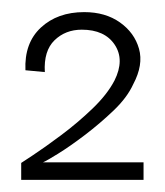

<svg xmlns="http://www.w3.org/2000/svg" viewBox="-20 -703 272 317"><path d="M15 -406V-434Q15 -434 34 -446.5Q53 -459 80.5 -479.5Q108 -500 132.5 -523.5Q157 -547 169 -570Q186 -604 169.5 -629Q153 -654 115 -654Q88 -654 70 -636.5Q52 -619 54 -584L22 -587Q20 -632 47.5 -657.5Q75 -683 119 -683Q154 -683 178 -666Q202 -649 209.5 -622.5Q217 -596 200 -564Q190 -542 167.5 -520.5Q145 -499 120 -480Q95 -461 75.5 -449Q56 -437 51 -435H217V-406Z"/></svg>

Font: Darker Grotesque
Style: Regular
Weight: 400
Designer: Gabriel Lam
Foundry: TypeRant
Version: Version 1.000;gftools[0.9.28]